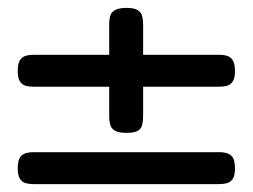

<svg xmlns="http://www.w3.org/2000/svg" viewBox="-20 -457 641 487"><path d="M66 -237Q54 -237 45 -239.5Q36 -242 30.5 -250.5Q25 -259 25 -276Q25 -295 30 -303.5Q35 -312 44 -315Q53 -318 65 -318H536Q548 -318 557 -315Q566 -312 571 -303Q576 -294 576 -276Q576 -259 570.5 -250.5Q565 -242 556 -239.5Q547 -237 534 -237ZM301 -120Q282 -120 272.5 -125Q263 -130 260 -139.5Q257 -149 257 -162V-395Q257 -409 260 -418Q263 -427 273 -432Q283 -437 301 -437Q320 -437 329 -431.5Q338 -426 340.5 -416.5Q343 -407 343 -394V-163Q343 -150 340.5 -140Q338 -130 329 -125Q320 -120 301 -120ZM66 10Q54 10 45 7.5Q36 5 30.5 -3.5Q25 -12 25 -30Q25 -48 30 -56.5Q35 -65 44 -68Q53 -71 65 -71H536Q548 -71 557 -68Q566 -65 571 -56.5Q576 -48 576 -29Q576 -12 570.5 -3.5Q565 5 556 7.5Q547 10 534 10Z"/></svg>

Font: Fredoka SemiExpanded
Style: Regular
Weight: 400
Width: 6
Designer: Ben Nathan
Foundry: Milena B. Brandão, Ben Nathan
Version: Version 2.001